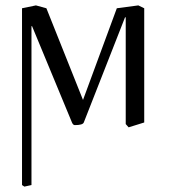

<svg xmlns="http://www.w3.org/2000/svg" viewBox="-20 -462 633 715"><path d="M448.2 0V-397L445.8 -397.9L292 -5.9Q288.1 3.9 258.8 3.9Q252 3.9 248 -5.9L99.1 -365.2L97.2 -363.8V227.1L70.8 232.9L62 227.1V-431.2L113.8 -441.9L152.8 -431.2L289.1 -89.8L415 -431.2L495.1 -441.9L517.1 -431.2V-5.9L459 12.2Z"/></svg>

Font: Linux Libertine
Style: Regular
Weight: 400
Designer: Philipp H. Poll
Foundry: Philipp H. Poll
Version: Version 5.3.0 ; ttfautohint (v0.9)